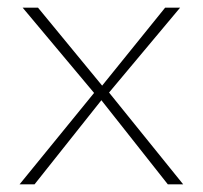

<svg xmlns="http://www.w3.org/2000/svg" viewBox="-20 -480 528 500"><path d="M417 0H457L264 -239L449 -460H410L246 -257L79 -460H39L225 -238L31 0H70L244 -219Z"/></svg>

Font: MV Cash Thin
Style: Regular
Weight: 100
Designer: Rodrigo Fuenzalida
Foundry: fragTYPE
Version: Version 1.100;Glyphs 3.1.2 (3151)